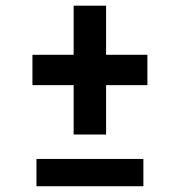

<svg xmlns="http://www.w3.org/2000/svg" viewBox="-20 -645 605 676"><path d="M108.4 10.7V-85.4H484.9V10.7ZM353.5 -345.2V-171.4H239.3V-345.2H94.2V-452.1H239.3V-625H353.5V-452.1H499V-345.2Z"/></svg>

Font: Dhyana
Style: Bold
Weight: 700
Foundry: Vernon Adams
Version: Version 1.002; ttfautohint (v0.8.51-6076)